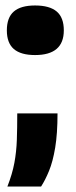

<svg xmlns="http://www.w3.org/2000/svg" viewBox="-20 -551 277 701"><path d="M7 130Q25 84 32.5 43.5Q40 3 41.5 -40.5Q43 -84 43 -137H190Q190 -63 181.5 -12Q173 39 159 73Q145 107 130 130ZM108 -350Q56 -350 30.5 -372Q5 -394 5 -440Q5 -487 30.5 -509Q56 -531 108 -531Q161 -531 187 -509Q213 -487 213 -440Q213 -350 108 -350Z"/></svg>

Font: Bricolage Grotesque ExtraBold
Style: Regular
Weight: 800
Designer: Mathieu Triay
Foundry: Atelier Triay
Version: Version 1.001;gftools[0.9.33.dev8+g029e19f]